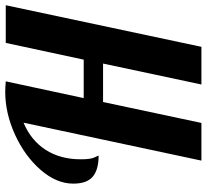

<svg xmlns="http://www.w3.org/2000/svg" viewBox="-48 -742 790 734"><g transform="rotate(-90 347.0 -375.0)"><path d="M245 -680 100 0H244L324 -376H471L391 0H535L694 -748H550L486 -450H339L403 -748C385.7 -749.3 372.3 -750 363 -750C308.3 -750 253.7 -737.5 199 -712.5C144.3 -687.5 99.5 -654.8 64.5 -614.5C29.5 -574.2 12 -532.7 12 -490C12 -455.3 20.8 -430.5 38.5 -415.5C56.2 -400.5 83 -393 119 -393C119 -394.3 116.7 -399.8 112 -409.5C107.3 -419.2 105 -436.3 105 -461C105 -513.7 117.2 -558.7 141.5 -596C165.8 -633.3 200.3 -661.3 245 -680Z"/></g></svg>

Font: DonutKreme
Style: Regular
Weight: 400
Designer: Impallari Type
Foundry: Impallari Type
Version: Version 2.100